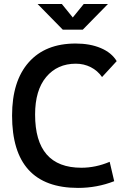

<svg xmlns="http://www.w3.org/2000/svg" viewBox="-20 -918 626 948"><path d="M365.2 9.8Q39.6 9.8 39.6 -347.7Q39.6 -517.1 121.6 -610.1Q203.6 -703.1 353.5 -703.1Q424.3 -703.1 477.5 -680.7Q530.8 -658.2 556.2 -616.2L483.9 -537.6Q461.9 -569.3 428 -586.4Q394 -603.5 354.5 -603.5Q263.2 -603.5 208.3 -538.1Q153.3 -472.7 153.3 -352.5Q153.3 -89.8 381.8 -89.8Q452.6 -89.8 521.5 -119.1L543.9 -23.4Q459 9.8 365.2 9.8ZM290 -771.5 165.5 -898.4H285.2L344.2 -825.7H334.5L393.6 -898.4H513.2L388.7 -771.5Z"/></svg>

Font: Cascadia Code Medium
Style: Regular
Weight: 500
Monospace: yes
Designer: Aaron Bell
Foundry: Saja Typeworks
Version: Version 2407.024